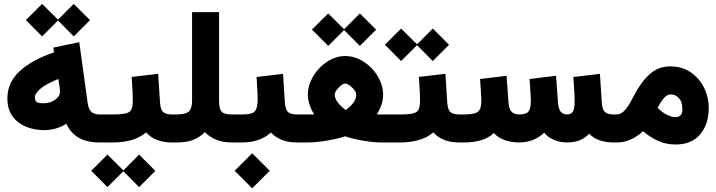

<svg xmlns="http://www.w3.org/2000/svg" viewBox="-20 -745 3745 1004"><path d="M115.2 -640.1 200.2 -724.6 283.2 -642.1 365.7 -724.6 450.7 -639.6 365.7 -554.7 283.2 -637.7 200.2 -554.7ZM18.6 -230.5Q18.6 -313.5 82.8 -372.8Q147 -432.1 262.7 -471.2L258.8 -496.1L394.5 -524.4L438.5 -205.6Q442.9 -173.8 457.8 -160.2Q472.7 -146.5 501.5 -146.5H516.6V0H499.5Q371.6 0 327.1 -97.7Q273.4 -64.5 210.4 -64.5Q161.6 -64.5 117.7 -81.8Q73.7 -99.1 46.1 -136Q18.6 -172.9 18.6 -230.5ZM284.7 -332Q214.4 -303.2 188.2 -278.3Q162.1 -253.4 162.1 -236.3Q162.1 -220.7 170.2 -212.9Q178.2 -205.1 207.5 -205.1Q242.7 -205.1 268.1 -223.4Q293.5 -241.7 293.5 -264.6Q293.5 -276.4 292 -288.1Z M891.1 0H879.4Q791 0 744.1 -52.7Q711.4 -24.9 667 -12.5Q622.6 0 569.8 0H497.1V-146.5H570.8Q616.2 -146.5 638.2 -152.1Q660.2 -157.7 667.2 -173.1Q674.3 -188.5 674.3 -218.3Q674.3 -248.5 672.4 -281Q670.4 -313.5 668.5 -342.8L807.1 -358.9L816.9 -207.5Q819.3 -172.9 832.8 -159.7Q846.2 -146.5 880.4 -146.5H891.1ZM457 147.9 542 63.5 625 146 707.5 63.5 792.5 148.4 707.5 233.4 625 150.4 542 233.4Z M1051.3 -53.7Q1023.9 -26.9 989.7 -13.4Q955.6 0 902.3 0H871.6V-146.5H903.3Q953.1 -146.5 968.8 -163.3Q984.4 -180.2 984.4 -219.2V-681.6H1125.5V-219.2Q1125.5 -176.3 1138.4 -161.4Q1151.4 -146.5 1192.9 -146.5H1208.5V0H1193.8Q1147 0 1112.3 -13.7Q1077.6 -27.3 1051.3 -53.7Z M1543.9 0H1532.2Q1444.8 0 1397 -52.2Q1367.2 -25.4 1329.3 -12.7Q1291.5 0 1248 0H1189V-146.5H1248Q1296.9 -146.5 1312 -162.4Q1327.1 -178.2 1327.1 -223.1Q1327.1 -251.5 1325.2 -282.5Q1323.2 -313.5 1321.8 -342.3L1460 -358.9L1469.7 -208Q1472.2 -172.9 1485.6 -159.7Q1499 -146.5 1533.2 -146.5H1543.9ZM1207 147.9 1298.8 56.6 1390.6 147.9 1298.8 239.7Z M1611.3 -590.3 1696.3 -674.8 1779.3 -592.3 1861.8 -674.8 1946.8 -589.8 1861.8 -504.9 1779.3 -587.9 1696.3 -504.9ZM1950.2 -146.5Q1956.1 -146.5 1961.7 -146.5Q1967.3 -146.5 1972.2 -146.5H2018.6V0H1973.6Q1946.3 0 1911.9 -4.4Q1877.4 -8.8 1843.8 -16.1Q1810.1 -23.4 1784.7 -32.2Q1758.3 -23.4 1723.9 -16.1Q1689.5 -8.8 1654.1 -4.4Q1618.7 0 1589.8 0H1524.4V-146.5H1590.8Q1599.1 -146.5 1606.7 -146.5Q1614.3 -146.5 1622.6 -146.5Q1607.9 -170.4 1598.9 -196.5Q1589.8 -222.7 1589.8 -251Q1589.8 -287.6 1606 -323.5Q1622.1 -359.4 1649.9 -388.4Q1677.7 -417.5 1712.6 -434.8Q1747.6 -452.1 1785.2 -452.1Q1823.7 -452.1 1859.1 -435.1Q1894.5 -418 1922.6 -388.9Q1950.7 -359.9 1967 -323.7Q1983.4 -287.6 1983.4 -250Q1983.4 -221.7 1974.4 -195.8Q1965.3 -169.9 1950.2 -146.5ZM1785.2 -308.1Q1775.9 -308.1 1762.9 -298.1Q1750 -288.1 1740.2 -274.4Q1730.5 -260.7 1730.5 -249Q1730.5 -234.4 1740.2 -218.8Q1750 -203.1 1763.4 -190.2Q1776.9 -177.2 1787.1 -169.9Q1805.2 -180.7 1824 -202.9Q1842.8 -225.1 1842.8 -250Q1842.8 -261.7 1832 -275.4Q1821.3 -289.1 1807.6 -298.6Q1793.9 -308.1 1785.2 -308.1Z M2393.1 0H2381.3Q2293 0 2246.1 -52.7Q2213.4 -24.9 2168.9 -12.5Q2124.5 0 2071.8 0H1999V-146.5H2072.8Q2118.2 -146.5 2140.1 -152.1Q2162.1 -157.7 2169.2 -173.1Q2176.3 -188.5 2176.3 -218.3Q2176.3 -248.5 2174.3 -281Q2172.4 -313.5 2170.4 -342.8L2309.1 -358.9L2318.8 -207.5Q2321.3 -172.9 2334.7 -159.7Q2348.1 -146.5 2382.3 -146.5H2393.1ZM1992.7 -511.2 2077.6 -595.7 2160.6 -513.2 2243.2 -595.7 2328.1 -510.7 2243.2 -425.8 2160.6 -508.8 2077.6 -425.8Z M2946.3 -146.5Q2963.4 -146.5 2974.1 -158.9Q2984.9 -171.4 2984.9 -218.3Q2984.9 -229 2983.9 -251Q2982.9 -272.9 2981.2 -297.9Q2979.5 -322.8 2978 -342.3L3117.2 -358.9L3127 -207.5Q3129.4 -172.4 3143.1 -159.4Q3156.7 -146.5 3188 -146.5H3202.6V0H3189Q3150.4 0 3117.2 -10.7Q3084 -21.5 3061 -45.9Q3039.1 -22 3010.3 -11Q2981.4 0 2946.8 0Q2909.7 0 2878.7 -12.7Q2847.7 -25.4 2825.2 -50.8Q2771.5 0 2693.8 0Q2653.3 -0.5 2619.6 -12.2Q2585.9 -23.9 2562.5 -49.3Q2534.2 -22.9 2494.9 -11.5Q2455.6 0 2407.2 0H2373.5V-146.5H2408.2Q2461.4 -146.5 2479.2 -160.6Q2497.1 -174.8 2497.1 -219.2Q2497.1 -226.6 2495.8 -246.8Q2494.6 -267.1 2493.2 -291Q2491.7 -314.9 2490.2 -332L2628.9 -348.6L2639.2 -207.5Q2641.6 -176.3 2654.8 -161.4Q2668 -146.5 2694.8 -146.5Q2730.5 -146.5 2743.2 -161.6Q2755.9 -176.8 2755.9 -219.2Q2755.9 -225.6 2754.6 -246.3Q2753.4 -267.1 2752 -291.3Q2750.5 -315.4 2749 -332L2887.7 -348.6L2897.9 -207.5Q2900.4 -175.3 2912.1 -160.9Q2923.8 -146.5 2946.3 -146.5Z M3342.3 -58.6Q3312.5 -30.8 3277.8 -15.4Q3243.2 0 3204.1 0H3183.6V-146.5H3201.7Q3229 -146.5 3249.8 -171.4Q3270.5 -196.3 3291 -237.3Q3328.6 -312 3375 -355Q3421.4 -397.9 3484.4 -397.9Q3546.4 -397.9 3591.6 -367.2Q3636.7 -336.4 3661.4 -286.6Q3686 -236.8 3686 -179.2Q3686 -94.7 3640.9 -42Q3595.7 10.7 3512.7 10.7Q3464.8 10.7 3423.1 -7.6Q3381.3 -25.9 3342.3 -58.6ZM3418.9 -181.2Q3442.4 -156.7 3468.5 -144.5Q3494.6 -132.3 3510.7 -132.3Q3527.8 -132.3 3538.1 -141.8Q3548.3 -151.4 3548.3 -171.9Q3548.3 -212.4 3530.3 -231.9Q3512.2 -251.5 3486.3 -251.5Q3454.6 -251.5 3418.9 -181.2Z"/></svg>

Font: Vazir Black WOL-UI
Style: Black-WOL-UI
Weight: 900
Designer: Saber Rastikerdar
Foundry: Saber Rastikerdar
Version: Version 30.0.0